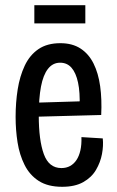

<svg xmlns="http://www.w3.org/2000/svg" viewBox="-20 -706 448 738"><path d="M219 12Q164 12 129 -10.5Q94 -33 74.5 -72Q55 -111 47.5 -158.5Q40 -206 40 -257Q40 -312 48 -362.5Q56 -413 75 -453.5Q94 -494 127.5 -517Q161 -540 212 -540Q258 -540 289.5 -519.5Q321 -499 339.5 -462Q358 -425 365 -374.5Q372 -324 369 -264L105 -257V-311L305 -317L286 -295Q288 -351 280 -388.5Q272 -426 255 -445.5Q238 -465 211 -465Q183 -465 164.5 -441.5Q146 -418 137.5 -373Q129 -328 129 -262Q129 -167 148.5 -113.5Q168 -60 216 -60Q235 -60 249.5 -68Q264 -76 274 -91Q284 -106 289 -128Q294 -150 293 -179L375 -174Q378 -146 372 -114Q366 -82 349 -53Q332 -24 300 -6Q268 12 219 12ZM112 -616V-686H308V-616Z"/></svg>

Font: Bricolage Grotesque Condensed
Style: Regular
Weight: 400
Width: 3
Designer: Mathieu Triay
Foundry: Atelier Triay
Version: Version 1.000;gftools[0.9.30]